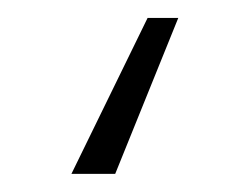

<svg xmlns="http://www.w3.org/2000/svg" viewBox="-20 2 280 214"><path d="M178.7 22 108.4 195.8H59.6L144.5 22Z"/></svg>

Font: Inter 17pt ExtraLight
Style: Regular
Weight: 250
Version: Version 4.001;git-66647c0bb